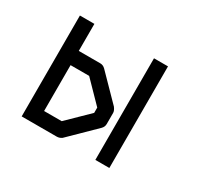

<svg xmlns="http://www.w3.org/2000/svg" viewBox="-96 -604 733 689"><g transform="rotate(30 270.0 -259.5)"><path d="M57 -52V-470H117V-358H206Q218 -358 227 -349L326 -248Q335 -236 335 -227V-181Q335 -169 326 -160L223 -59Q213.5 -52 202 -52ZM117 -109H190L276 -193V-215L194 -299H117ZM364 -470H422V-49H364Z"/></g></svg>

Font: 3270 Nerd Font Mono
Style: Regular
Weight: 400
Monospace: yes
Version: Version 3.0.1;Nerd Fonts 3.0.0